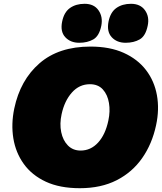

<svg xmlns="http://www.w3.org/2000/svg" viewBox="-20 -974 851 1010"><path d="M400 16Q294.5 16 221 -18.2Q147.5 -52.5 105 -111.8Q62.5 -171 50.2 -246.2Q38 -321.5 55 -403Q86.5 -553 187.8 -641Q289 -729 456 -729Q557.5 -729 630.8 -696Q704 -663 748 -605.5Q792 -548 805.5 -473.2Q819 -398.5 801 -315Q780 -217 728 -142.5Q676 -68 593.8 -26Q511.5 16 400 16ZM404 -182Q457.5 -182 496 -224Q534.5 -266 550 -340Q560.5 -388.5 553.2 -432.2Q546 -476 521 -503.5Q496 -531 453 -531Q397 -531 358 -487Q319 -443 304 -373Q293 -322.5 302 -279Q311 -235.5 337.2 -208.8Q363.5 -182 404 -182ZM641 -749Q594.5 -749 567.5 -778.5Q540.5 -808 551 -861Q561 -910 592.2 -932Q623.5 -954 669 -954Q718.5 -954 742.8 -919.8Q767 -885.5 757 -839Q746 -784.5 715 -766.8Q684 -749 641 -749ZM397 -749Q350.5 -749 323.2 -778.5Q296 -808 307 -861Q317 -910 348.2 -932Q379.5 -954 425 -954Q474.5 -954 498.2 -919.8Q522 -885.5 513 -839Q502 -784.5 471 -766.8Q440 -749 397 -749Z"/></svg>

Font: Commissioner Black
Style: Italic
Weight: 900
Italic angle: -12°
Designer: Kostas Bartsokas
Foundry: Kostas Bartsokas
Version: Version 1.000; ttfautohint (v1.8.3)